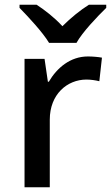

<svg xmlns="http://www.w3.org/2000/svg" viewBox="-20 -786 466 806"><path d="M186 -606H301C326 -651 388 -716 426 -753V-766H353C318 -744 278 -712 242 -676C209 -712 169 -743 134 -766H62V-753C99 -715 159 -651 186 -606ZM349 -549C275 -549 219 -501 185 -443H181L167 -539H83V0H189V-284C189 -390 262 -452 343 -452C360 -452 382 -449 397 -445L408 -544C392 -547 368 -549 349 -549Z"/></svg>

Font: Noto Sans Gunjala Gondi Medium
Style: Regular
Weight: 500
Designer: Ek Type
Foundry: Ek Type
Version: Version 1.004